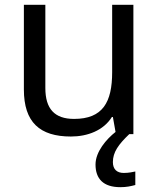

<svg xmlns="http://www.w3.org/2000/svg" viewBox="-20 -556 658 796"><path d="M448 116C448 75 471 43 516 0H533V-536H445V-257C445 -132 406 -63 287 -63C206 -63 168 -105 168 -191V-536H79V-185C79 -49 145 10 274 10C343 10 409 -15 444 -71H448L459 -9C421 21 376 73 376 126C376 185 408 220 479 220C505 220 522 216 541 211V155C530 157 515 161 493 161C465 161 448 146 448 116Z"/></svg>

Font: Noto Sans Runic
Style: Regular
Weight: 400
Designer: Monotype Design Team
Foundry: Monotype Imaging Inc.
Version: Version 2.002